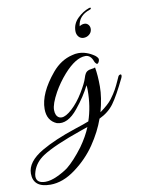

<svg xmlns="http://www.w3.org/2000/svg" viewBox="-203 -651 766 1033"><g transform="rotate(-10 180.0 -134.5)"><path d="M-12 316Q-106 316 -106 239Q-106 175 -19 124Q55 81 170 43Q223 26 247 16Q273 -60 273 -150Q273 -168 271 -177Q243 -120 194 -60Q136 12 79 -4Q27 -26 27 -90Q27 -176 113 -279Q160 -335 223 -350Q240 -355 257 -355Q302 -355 345 -325Q361 -312 361 -303Q361 -294 355 -285.5Q349 -277 342.5 -283.5Q336 -290 334 -296Q321 -333 292 -333Q239 -333 173 -259Q136 -217 109 -169Q76 -109 76 -76.5Q76 -44 96 -33Q103 -30 110 -30Q133 -30 167.5 -61.5Q202 -93 231.5 -141.5Q261 -190 269 -217Q277 -244 288.5 -251Q300 -258 314 -259Q328 -260 333 -264Q341 -219 341 -158.5Q341 -98 320 -21Q366 -54 385.5 -80Q405 -106 416.5 -127Q428 -148 437 -168.5Q446 -189 449 -195Q452 -201 459 -202.5Q466 -204 466 -196Q466 -191 463 -184Q419 -93 389.5 -52.5Q360 -12 309 12Q285 80 239.5 147Q194 214 125 265Q56 316 -12 316ZM-85 258Q-85 296 -36 296Q-7 296 29.5 279Q66 262 90 244Q131 211 180 146Q217 94 237 45L202 57Q46 111 -18 153Q-65 184 -80 232Q-85 247 -85 258ZM263 -474Q263 -514 292.5 -543Q322 -572 357 -584Q360 -585 363 -585Q366 -585 366 -581Q366 -576 358 -574Q296 -553 290 -496Q303 -505 317 -505Q331 -505 339.5 -494Q348 -483 346 -467.5Q344 -452 331 -441.5Q318 -431 301 -431Q284 -431 273.5 -443.5Q263 -456 263 -474Z"/></g></svg>

Font: Great Vibes
Style: Regular
Weight: 400
Designer: Robert E. Leuschke
Foundry: Robert E. Leuschke
Version: Version 1.001